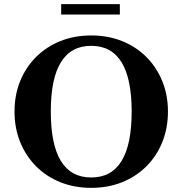

<svg xmlns="http://www.w3.org/2000/svg" viewBox="-20 -895 880 926"><path d="M420 11Q339.1 11 271.5 -16Q204 -43 154.5 -92.5Q105 -142 77.5 -209.5Q50 -277 50 -357Q50 -437 77.3 -504Q104.5 -571 154.3 -620.5Q204 -670 271.6 -697Q339.1 -724 420 -724Q500.9 -724 568.5 -697Q636 -670 685.5 -620.5Q735 -571 762.5 -504Q790 -437 790 -357Q790 -277 762.7 -209.5Q735.5 -142 685.7 -92.5Q636 -43 568.4 -16Q500.9 11 420 11ZM420 -39Q615 -39 615 -357Q615 -674 420 -674Q225 -674 225 -357Q225 -39 420 -39ZM275 -825V-875H558V-825Z"/></svg>

Font: Baskervville SC
Style: Regular
Weight: 400
Designer: Alexis Faudot, Rémi Forte, Morgane Pierson, Rafael Ribas, Tanguy Vanlaeys, Rosalie Wagner, Thomas Huot-Marchand
Foundry: ANRT
Version: Version 1.100